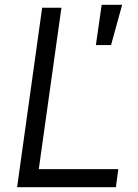

<svg xmlns="http://www.w3.org/2000/svg" viewBox="-20 -777 572 797"><path d="M441 -590 487 -757H402L378 -590ZM461 0 471 -75H141L235 -745H155L51 0Z"/></svg>

Font: Plus Jakarta Sans
Style: Italic
Weight: 400
Italic angle: -8°
Designer: Gumpita Rahayu
Foundry: Tokotype
Version: Version 2.071;gftools[0.9.30]